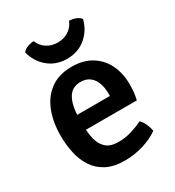

<svg xmlns="http://www.w3.org/2000/svg" viewBox="-174 -811 848 928"><g transform="rotate(-30 250.0 -347.0)"><path d="M114.5 -210V-293.5H343V-306.5Q343 -338 334 -364.5Q325 -391 305 -407.2Q285 -423.5 252.5 -423.5Q205 -423.5 182.5 -383.8Q160 -344 160 -272V-236.5Q160 -192.5 168.8 -157Q177.5 -121.5 201 -100.8Q224.5 -80 269 -80Q306 -80 340.2 -90.2Q374.5 -100.5 406 -116Q420 -102 429 -81.2Q438 -60.5 440.5 -43Q404.5 -17 354 -1.8Q303.5 13.5 251 13.5Q190 13.5 149.2 -7.8Q108.5 -29 84.5 -65.8Q60.5 -102.5 50.5 -149Q40.5 -195.5 40.5 -246Q40.5 -321 63.5 -380.2Q86.5 -439.5 133.8 -474Q181 -508.5 253 -508.5Q318 -508.5 363 -480.2Q408 -452 431 -403.8Q454 -355.5 454 -296Q454 -269 452 -250.5Q450 -232 445 -210ZM416.5 -681Q402.5 -624 359.2 -588Q316 -552 255 -552Q194 -552 150.8 -588Q107.5 -624 93.5 -681Q103.5 -693.5 121 -700.2Q138.5 -707 156.5 -707Q168.5 -676.5 194.8 -659.8Q221 -643 255 -643Q289 -643 315.2 -659.8Q341.5 -676.5 353.5 -707Q371.5 -707 389 -700.2Q406.5 -693.5 416.5 -681Z"/></g></svg>

Font: Signika Medium
Style: Regular
Weight: 500
Designer: Anna Giedry
Foundry: Anna Giedry
Version: Version 2.000